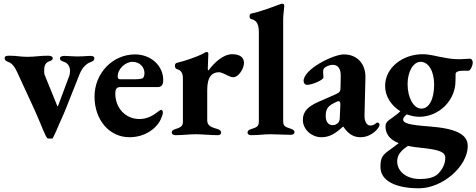

<svg xmlns="http://www.w3.org/2000/svg" viewBox="-20 -725 2566 1034"><path d="M240 21H263C274 2 294 -45 300 -60C308 -77 324 -113 332 -133L410 -329C423 -360 445 -383 469 -391C483 -396 488 -401 488 -412C488 -423 473 -424 464 -424C429 -422 415 -421 395 -421C375 -421 362 -423 326 -424C317 -424 303 -421 303 -411C303 -399 313 -396 325 -392C346 -384 357 -367 357 -343C357 -334 356 -322 351 -311L292 -153H289L222 -318C217 -329 218 -339 218 -350C218 -373 227 -387 241 -393C253 -398 264 -400 264 -412C264 -422 249 -425 240 -425C193 -425 169 -419 128 -419C85 -419 76 -425 29 -425C20 -425 5 -424 5 -413C5 -402 10 -397 23 -392C47 -384 61 -362 74 -333C109 -255 145 -182 179 -104C190 -80 203 -46 213 -23C224 1 231 21 240 21Z M677 14C766 14 829 -38 849 -90C855 -103 857 -113 857 -120C857 -128 853 -133 847 -133C843 -133 838 -129 833 -125C801 -100 770 -84 731 -84C655 -84 601 -144 601 -221C601 -247 609 -256 628 -256H828C850 -256 859 -268 859 -294C859 -372 792 -432 707 -432C586 -432 489 -330 489 -205C489 -79 569 14 677 14ZM628 -298C619 -298 614 -303 614 -312C612 -351 653 -392 694 -392C730 -392 758 -366 758 -331C758 -317 753 -305 747 -303C734 -299 726 -298 688 -298Z M925 3C965 3 999 -2 1034 -2C1069 -2 1114 3 1154 3C1164 3 1171 -3 1171 -11C1171 -21 1163 -27 1149 -31C1112 -41 1096 -51 1096 -78V-241C1096 -316 1125 -336 1160 -336C1170 -336 1183 -329 1197 -323C1210 -316 1224 -309 1236 -309C1265 -309 1294 -356 1294 -386C1294 -413 1276 -433 1230 -433C1182 -433 1133 -387 1103 -346C1101 -346 1099 -349 1099 -355C1100 -376 1102 -423 1102 -434C1102 -441 1100 -445 1093 -445C1088 -445 1077 -439 1070 -434C1034 -417 977 -397 934 -387C926 -385 922 -380 922 -370C922 -358 929 -354 935 -352C959 -345 965 -327 965 -299V-69C965 -49 957 -40 928 -31C913 -27 905 -22 905 -11C905 -2 914 3 925 3Z M1333 3C1373 3 1402 -2 1437 -2C1472 -2 1507 1 1546 1C1558 1 1566 -4 1566 -13C1566 -23 1558 -28 1543 -33C1523 -40 1505 -42 1505 -71V-624C1506 -656 1511 -683 1511 -693C1511 -699 1509 -705 1501 -705C1497 -705 1493 -704 1488 -702C1457 -691 1384 -662 1333 -652C1328 -651 1324 -646 1324 -637C1324 -628 1328 -623 1334 -622C1367 -615 1374 -586 1374 -550V-69C1374 -41 1356 -38 1336 -31C1321 -27 1313 -21 1313 -11C1313 -2 1321 3 1333 3Z M1711 14C1751 14 1783 -2 1827 -43H1829C1855 -4 1883 14 1922 14C1952 14 1982 1 2006 -23C2018 -35 2024 -46 2024 -54C2024 -60 2018 -65 2012 -65C2010 -65 2008 -64 2006 -62C1996 -53 1986 -49 1973 -49C1955 -49 1942 -73 1943 -104L1948 -306C1950 -382 1903 -432 1832 -432C1775 -432 1615 -353 1615 -289C1615 -277 1623 -268 1633 -268C1663 -268 1722 -295 1722 -308C1722 -316 1720 -329 1720 -337C1720 -345 1721 -352 1726 -358C1735 -367 1755 -376 1772 -376C1802 -376 1816 -352 1815 -315L1814 -258C1814 -232 1811 -228 1785 -216L1696 -177C1639 -152 1611 -125 1611 -79C1611 -29 1657 14 1711 14ZM1771 -51C1754 -51 1734 -63 1734 -101C1734 -144 1752 -158 1791 -176C1796 -179 1800 -180 1803 -180C1808 -180 1813 -177 1813 -164L1810 -92C1810 -80 1807 -72 1803 -66C1794 -56 1785 -51 1771 -51Z M2510 -409C2497 -409 2475 -406 2455 -406C2425 -406 2401 -409 2375 -414C2331 -421 2297 -433 2256 -433C2150 -433 2054 -362 2054 -262C2054 -204 2089 -155 2136 -126C2125 -114 2105 -100 2083 -84C2061 -70 2056 -57 2056 -45C2056 -5 2077 26 2127 46C2111 58 2090 75 2068 90C2034 115 2029 135 2029 175C2029 246 2106 289 2236 289C2363 289 2499 171 2499 61C2499 -1 2437 -33 2293 -44C2184 -52 2151 -61 2151 -82C2151 -89 2158 -100 2171 -109C2193 -101 2216 -96 2238 -96C2344 -96 2433 -184 2433 -289C2433 -334 2433 -330 2438 -336C2444 -341 2457 -344 2473 -344H2500C2506 -344 2509 -346 2513 -351C2520 -361 2526 -377 2526 -387C2526 -401 2519 -409 2510 -409ZM2249 -140C2208 -140 2175 -198 2175 -272C2175 -340 2206 -392 2245 -392C2288 -392 2318 -342 2318 -269C2318 -191 2291 -140 2249 -140ZM2378 126C2378 157 2363 188 2338 212C2319 230 2287 239 2240 239C2170 239 2119 199 2119 144C2119 109 2141 84 2177 61C2198 65 2221 69 2248 71C2350 82 2378 94 2378 126Z"/></svg>

Font: EB Garamond
Style: Bold
Weight: 700
Designer: Georg Duffner and Octavio Pardo
Foundry: Georg Duffner
Version: Version 1.000;PS 001.000;hotconv 1.0.88;makeotf.lib2.5.64775